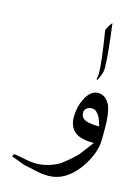

<svg xmlns="http://www.w3.org/2000/svg" viewBox="-113 -751 618 863"><g transform="rotate(15 195.5 -319.0)"><path d="M390.6 -171.9Q390.6 -101.6 335.9 -27.3Q277.3 50.8 199.2 50.8Q168 50.8 136.7 43Q117.2 39.1 82 31.2Q50.8 19.5 19.5 7.8L27.3 -3.9Q54.7 0 82 5.9Q109.4 11.7 128.9 11.7Q183.6 11.7 234.4 -15.6Q269.5 -39.1 308.6 -78.1Q324.2 -97.7 359.4 -144.5Q300.8 -144.5 273.4 -164.1Q242.2 -187.5 242.2 -234.4Q242.2 -281.2 261.7 -320.3Q285.2 -367.2 320.3 -367.2Q359.4 -367.2 378.9 -320.3Q390.6 -285.2 390.6 -222.7ZM363.3 -222.7Q351.6 -265.6 339.8 -277.3Q328.1 -293 312.5 -293Q296.9 -293 287.1 -285.2Q277.3 -277.3 277.3 -265.6Q277.3 -242.2 296.9 -232.4Q316.4 -222.7 363.3 -222.7ZM320.3 -480.5Q320.3 -457 300.8 -421.9L296.9 -425.8Q300.8 -441.4 300.8 -449.2Q300.8 -503.9 277.3 -648.4Q285.2 -668 300.8 -687.5Q320.3 -539.1 320.3 -480.5Z"/></g></svg>

Font: 和音 by 宁静之雨，公众号njzyshare
Style: Regular
Weight: 400
Designer: Steve Matteson
Foundry: Ascender Corporation
Version: Version 6.00;June 8, 2018;FontCreator 11.0.0.2388 32-bit